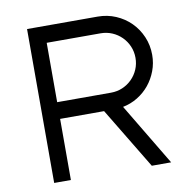

<svg xmlns="http://www.w3.org/2000/svg" viewBox="-79 -780 871 860"><g transform="rotate(-10 357.0 -350.0)"><path d="M175 0H99V-700H420Q464 -700 502.5 -683.5Q541 -667 569.5 -638.5Q598 -610 614.5 -571.5Q631 -533 631 -489Q631 -451 618 -416.5Q605 -382 582.5 -354.5Q560 -327 529 -308Q498 -289 462 -282L631 0H543L375 -278H175ZM175 -354H420Q448 -354 472.5 -364.5Q497 -375 515.5 -393.5Q534 -412 544.5 -436.5Q555 -461 555 -489Q555 -517 544.5 -541.5Q534 -566 515.5 -584.5Q497 -603 472.5 -613.5Q448 -624 420 -624H175Z"/></g></svg>

Font: Afrihost Sans
Style: Regular
Weight: 400
Designer: Afrihost SP Pty Ltd
Version: Version 1.000